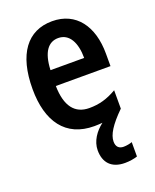

<svg xmlns="http://www.w3.org/2000/svg" viewBox="-146 -636 772 954"><g transform="rotate(-20 240.5 -159.0)"><path d="M330 115C330 79 357 35 420 -27V-124C370 -95 327 -83 275 -83C198 -83 157 -136 155 -243H444V-309C444 -455 373 -552 247 -552C116 -552 41 -452 41 -268C41 -96 116 10 267 10C282 10 296 9 310 8C272 37 241 80 241 129C241 193 276 234 348 234C372 234 396 230 414 224V148C404 152 385 156 369 156C345 156 330 143 330 115ZM247 -463C306 -463 335 -406 335 -326H157C161 -421 195 -463 247 -463Z"/></g></svg>

Font: Noto Sans Gujarati UI Condensed SemiBold
Style: Regular
Weight: 600
Width: 3
Designer: Jelle Bosma - Monotype Design Team, Universal Thirst
Foundry: Monotype Imaging Inc.
Version: Version 2.106